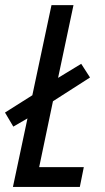

<svg xmlns="http://www.w3.org/2000/svg" viewBox="-43 -734 412 754"><path d="M7.8 0 64.9 -269 9.3 -236.8 -23.4 -292 84 -359.9 159.2 -713.9H245.6L185.1 -428.2L275.9 -483.4L310.5 -429.7L165 -336.4L110.8 -77.6H286.1L270.5 0Z"/></svg>

Font: Open Sans Condensed Medium
Style: Italic
Weight: 500
Width: 3
Italic angle: -12°
Designer: Monotype Design Team
Foundry: Monotype Imaging Inc.
Version: Version 3.000